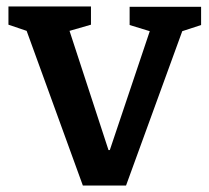

<svg xmlns="http://www.w3.org/2000/svg" viewBox="-20 -561 644 591"><path d="M368 10H235L62 -466L6 -485V-541H260V-485L194 -466L314 -99H318L441 -465L379 -484V-540H599V-484L541 -465Z"/></svg>

Font: Domine
Style: Regular
Weight: 400
Designer: Pablo Impallari, Rodrigo Fuenzalida, Brenda Gallo
Foundry: Pablo Impallari, Rodrigo Fuenzalida, Brenda Gallo
Version: Version 2.000;September 19, 2022;FontCreator 14.0.0.2877 64-